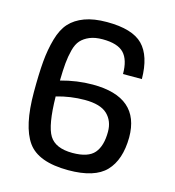

<svg xmlns="http://www.w3.org/2000/svg" viewBox="-105 -773 798 875"><g transform="rotate(15 294.0 -335.0)"><path d="M526 -202Q526 -392 304 -392Q230 -392 154 -371Q155 -421 158 -453.5Q161 -486 169 -517Q177 -548 192.5 -565Q208 -582 233 -592.5Q258 -603 294 -603Q365 -603 394.5 -572Q424 -541 424 -474H513Q512 -583 462.5 -633.5Q413 -684 293 -684Q231 -684 188 -668Q145 -652 118.5 -623Q92 -594 77.5 -543Q63 -492 58 -434Q53 -376 53 -289Q53 -129 103.5 -57.5Q154 14 296 14Q420 14 472.5 -41Q525 -96 526 -202ZM287 -315Q361 -315 393.5 -284Q426 -253 426 -202Q426 -135 397 -101Q368 -67 294 -67Q214 -67 185 -113.5Q156 -160 154 -296Q220 -315 287 -315Z"/></g></svg>

Font: Glegoo
Style: Bold
Weight: 700
Version: Version 2.0.1; ttfautohint (v0.9) -r 48 -G 60